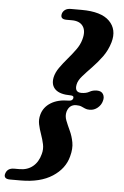

<svg xmlns="http://www.w3.org/2000/svg" viewBox="-125 -794 619 962"><g transform="rotate(5 184.5 -313.0)"><path d="M243 -306.5Q246 -320 228.5 -320Q174.5 -320 151.2 -341.8Q128 -363.5 135.5 -402Q141 -427.5 158.5 -452.2Q176 -477 197.5 -502Q219 -527 237.2 -552.2Q255.5 -577.5 262.5 -603.5Q275 -646.5 258.2 -671Q241.5 -695.5 201.5 -695.5H175Q141 -695.5 149 -724.5Q152.5 -736 163.2 -743.8Q174 -751.5 192 -751.5H246Q345 -751.5 386.5 -709.8Q428 -668 409.5 -603Q397.5 -562 373.8 -529.5Q350 -497 323.8 -470Q297.5 -443 277.5 -420.2Q257.5 -397.5 253.5 -377Q245.5 -337 281 -337Q305 -337 320.8 -346.2Q336.5 -355.5 358 -355.5Q380.5 -355.5 389.2 -340.5Q398 -325.5 392 -306Q387 -286 369.5 -271.2Q352 -256.5 329.5 -256.5Q315 -256.5 306 -260.8Q297 -265 287.2 -269.2Q277.5 -273.5 261 -273.5Q226 -273.5 215 -236.5Q209.5 -215 218.2 -192.5Q227 -170 239.2 -144Q251.5 -118 257.5 -86.5Q263.5 -55 252.5 -15Q236.5 47.5 175.5 87Q114.5 126.5 16.5 126.5H-37.5Q-55.5 126.5 -61.8 118.8Q-68 111 -64 99Q-55.5 70.5 -21 70.5H5.5Q45.5 70.5 72.5 48.2Q99.5 26 110 -14.5Q117 -39.5 111.8 -64Q106.5 -88.5 97.8 -112.8Q89 -137 83.8 -161.2Q78.5 -185.5 85.5 -210.5Q96 -249 131.5 -271Q167 -293 221 -293Q239.5 -293 243 -306.5Z"/></g></svg>

Font: Fraunces 9pt
Style: Bold Italic
Weight: 700
Italic angle: -16°
Version: Version 1.000;[b76b70a41]